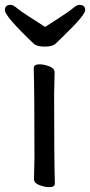

<svg xmlns="http://www.w3.org/2000/svg" viewBox="-51 -755 371 791"><path d="M152 16Q133 16 111 7.5Q89 -1 89 -17L91 -105Q91 -368 88 -475Q88 -490 112 -490Q131 -490 152.5 -481.5Q174 -473 174 -457L172 -368Q172 -105 175 1Q175 16 152 16ZM135 -563Q103 -563 90 -573Q-31 -688 -31 -713Q-31 -735 -7 -735Q3 -735 19 -721.5Q35 -708 69 -686.5Q103 -665 135 -644Q167 -665 200.5 -686.5Q234 -708 250 -721.5Q266 -735 276 -735Q300 -735 300 -713Q300 -693 212 -608Q192 -589 179 -576Q166 -563 135 -563Z"/></svg>

Font: ToneOZ-Pinyin-WenKai-Medium
Style: Medium
Weight: 700
Designer: Fontworks Inc.
Foundry: ToneOZ
Version: Version 0.240331